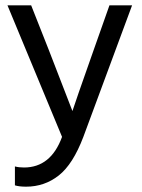

<svg xmlns="http://www.w3.org/2000/svg" viewBox="-20 -527 533 721"><path d="M213 -13 8 -507H97L163 -340L252 -110Q260 -136 332 -340L391 -507H476L293 -13Q254 90 200.5 132Q147 174 78 174Q52 174 36 169V98Q51 102 70 102Q171 102 213 -13Z"/></svg>

Font: Hind Regular
Style: Regular
Weight: 400
Designer: Manushi Parikh, Satya Rajpurohit
Foundry: Indian Type Foundry
Version: Version 1.201;PS 1.0;hotconv 1.0.78;makeotf.lib2.5.61930; tt